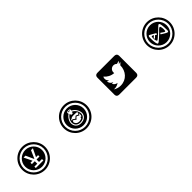

<svg xmlns="http://www.w3.org/2000/svg" viewBox="440 -2260 3920 3920"><g transform="rotate(-45 2400.0 -300.0)"><path d="M312 -300C312 -458 441 -587 600 -587C758 -587 887 -458 887 -300C887 -141 758 -12 600 -12C441 -12 312 -141 312 -300ZM491 -170H575V-242H491V-283H549L465 -457H521L599 -283H603L680 -457H735L651 -283H710V-242H625V-170H710V-129H491ZM357 -300C357 -166 466 -57 600 -57C734 -57 842 -166 842 -300C842 -434 734 -542 600 -542C466 -542 357 -434 357 -300ZM268 -300C268 -117 416 32 600 32C783 32 932 -117 932 -300C932 -483 783 -632 600 -632C416 -632 268 -483 268 -300Z M1722 -305C1717 -305 1703 -291 1694 -283C1696 -306 1707 -328 1710 -333C1710 -329 1713 -327 1716 -325C1728 -322 1738 -333 1744 -343C1760 -345 1779 -347 1801 -347C1852 -347 1893 -343 1893 -338C1897 -332 1900 -326 1902 -319C1897 -314 1882 -288 1875 -287C1866 -287 1833 -310 1825 -310C1816 -309 1777 -270 1773 -269C1768 -269 1728 -305 1722 -305ZM1512 -300C1512 -458 1641 -587 1800 -587C1958 -587 2087 -458 2087 -300C2087 -141 1958 -12 1800 -12C1641 -12 1512 -141 1512 -300ZM1953 -291C1961 -252 1954 -217 1934 -187C1893 -126 1819 -121 1796 -121C1717 -121 1680 -158 1662 -189C1646 -218 1640 -250 1644 -284C1651 -335 1681 -383 1718 -418C1730 -428 1739 -435 1746 -438C1744 -448 1743 -463 1742 -468V-469C1742 -487 1774 -493 1788 -494C1802 -494 1834 -493 1835 -474L1836 -453C1836 -449 1835 -445 1835 -442C1893 -421 1942 -351 1953 -291ZM1904 -298C1907 -279 1906 -259 1905 -245C1904 -235 1900 -225 1893 -215C1890 -219 1883 -225 1873 -216C1866 -209 1863 -203 1863 -198C1862 -195 1864 -192 1867 -191C1865 -190 1863 -189 1860 -188C1842 -180 1821 -171 1793 -171C1742 -171 1700 -199 1694 -254C1704 -264 1718 -281 1722 -281C1735 -279 1770 -238 1776 -238C1780 -239 1812 -285 1827 -286C1837 -286 1875 -259 1881 -259C1885 -260 1900 -295 1904 -298ZM1788 -479C1773 -479 1760 -472 1760 -469C1760 -467 1773 -462 1788 -462C1804 -463 1816 -470 1816 -473C1816 -476 1803 -480 1788 -479ZM1557 -300C1557 -166 1666 -57 1800 -57C1934 -57 2042 -166 2042 -300C2042 -434 1934 -542 1800 -542C1666 -542 1557 -434 1557 -300ZM1468 -300C1468 -117 1616 32 1800 32C1983 32 2132 -117 2132 -300C2132 -483 1983 -632 1800 -632C1616 -632 1468 -483 1468 -300ZM1763 -416C1760 -417 1759 -419 1758 -419C1749 -418 1717 -392 1694 -357C1665 -312 1651 -255 1681 -201C1713 -145 1775 -143 1796 -143C1813 -143 1880 -145 1916 -200C1955 -259 1921 -328 1909 -348C1897 -367 1865 -408 1827 -421C1825 -422 1824 -420 1819 -418C1820 -412 1820 -396 1819 -391C1818 -385 1791 -379 1778 -383C1767 -386 1766 -394 1763 -416Z M2907 -92C2849 -92 2796 -109 2752 -138C2760 -137 2768 -136 2776 -136C2823 -136 2867 -152 2901 -179C2857 -180 2820 -210 2807 -250C2813 -248 2819 -248 2826 -248C2835 -248 2844 -249 2853 -251C2806 -261 2771 -302 2771 -350V-352C2785 -344 2801 -340 2817 -339C2790 -357 2772 -388 2772 -423C2772 -442 2777 -459 2786 -474C2836 -413 2910 -373 2994 -368C2992 -376 2992 -384 2992 -391C2992 -447 3037 -492 3093 -492C3122 -492 3148 -480 3166 -461C3189 -465 3211 -474 3231 -485C3223 -461 3207 -442 3186 -429C3207 -432 3226 -437 3244 -445C3231 -425 3213 -407 3194 -393C3194 -227 3079 -92 2907 -92ZM3315 -548C3315 -590 3289 -615 3245 -615H2753C2710 -615 2685 -590 2685 -548V-52C2685 -10 2710 15 2753 15H3245C3289 15 3315 -10 3315 -52Z M4165 -345C4185 -333 4179 -326 4168 -313C4157 -301 4155 -308 4155 -308C4155 -308 4153 -311 4143 -320C4133 -330 4130 -325 4130 -325C4130 -325 4115 -310 4094 -290C4084 -281 4078 -277 4075 -277C4072 -277 4071 -281 4069 -286C4065 -300 4074 -307 4074 -307C4074 -307 4101 -332 4110 -339C4119 -346 4107 -346 4083 -357C4080 -359 4077 -360 4074 -360C4047 -360 4058 -270 4067 -240C4072 -222 4078 -216 4085 -216C4095 -216 4109 -230 4130 -246C4183 -289 4280 -383 4311 -413C4324 -425 4334 -431 4341 -431C4353 -431 4360 -420 4365 -404C4378 -361 4381 -260 4380 -225C4380 -193 4373 -184 4360 -184C4356 -184 4350 -185 4344 -187C4317 -195 4246 -244 4231 -252C4217 -261 4222 -263 4231 -274C4242 -288 4247 -280 4247 -280C4247 -280 4271 -262 4297 -245C4310 -236 4319 -233 4326 -233C4336 -233 4339 -242 4340 -252C4345 -309 4339 -331 4333 -356C4330 -371 4323 -377 4315 -377C4289 -377 4245 -320 4220 -296C4187 -265 4110 -194 4089 -178C4075 -168 4064 -162 4056 -162C4050 -162 4045 -166 4041 -173C4018 -219 4018 -317 4020 -368C4021 -404 4032 -412 4041 -412C4053 -412 4152 -353 4165 -345ZM3912 -300C3912 -458 4041 -587 4200 -587C4358 -587 4487 -458 4487 -300C4487 -141 4358 -12 4200 -12C4041 -12 3912 -141 3912 -300ZM3957 -300C3957 -166 4066 -57 4200 -57C4334 -57 4442 -166 4442 -300C4442 -434 4334 -542 4200 -542C4066 -542 3957 -434 3957 -300ZM3868 -300C3868 -117 4016 32 4200 32C4383 32 4532 -117 4532 -300C4532 -483 4383 -632 4200 -632C4016 -632 3868 -483 3868 -300Z"/></g></svg>

Font: CryptoKit 1.4
Style: Regular
Weight: 400
Monospace: yes
Designer: Oceane Juvin
Foundry: http://www.head-geneve.ch
Version: Version 1.000